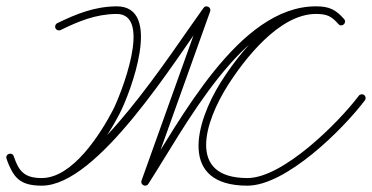

<svg xmlns="http://www.w3.org/2000/svg" viewBox="-32 -574 1174 606"><path d="M143.2 -484.7C146.1 -478.8 153.3 -476.3 159.3 -479.2C216.5 -507.1 269.9 -529.2 335.1 -530C452 -531.4 347.8 -271.7 324.4 -226.5C285.6 -152 197.5 -12 100 -12C45.6 -12 27.3 -32.9 11.4 -80.8C8.9 -88.3 1.9 -90.1 -3.8 -88.1C-9.5 -86.1 -14 -80.4 -11.3 -73C9.8 -14.1 29.5 12 100 12C277.7 12 521.6 -385.6 629.7 -535C633.8 -540.5 629.7 -546.5 624 -549.5C618.3 -552.5 611 -552.5 608.7 -546C544 -365.4 479.4 -184.7 414.7 -4C412.3 2.6 415.7 8.2 420.7 10.7C425.7 13.2 432.2 12.5 436.1 6.5C550.8 -170.7 734.8 -530 965 -530C1000.6 -530 1014.4 -522.6 1036 -498.1C1041.3 -492.1 1048.4 -493 1052.9 -497C1057.4 -501 1059.3 -507.9 1054 -513.9C1027.6 -543.9 1007.1 -554 965 -554C839.2 -554 724 -408 664.9 -314.4C664.9 -314.4 664.9 -314.4 664.8 -314.4C664.8 -314.4 664.8 -314.4 664.8 -314.4C584.4 -186.3 530.8 12 749 12C871.2 12 1050.8 -166 1119.6 -257.3C1123.6 -262.6 1122.5 -270.1 1117.2 -274.1C1111.9 -278.1 1104.4 -277 1100.4 -271.7C1037.1 -187.7 861.6 -12 749 -12C555.2 -12 616.4 -192.2 685.2 -301.6C685.2 -301.6 685.2 -301.6 685.2 -301.6C685.1 -301.6 685.1 -301.6 685.1 -301.6C739 -386.8 849.2 -530 965 -530C1000.6 -530 1014.4 -522.6 1036 -498.1C1041.3 -492.1 1048.4 -493 1052.9 -497C1057.4 -501 1059.3 -507.9 1054 -513.9C1027.6 -543.9 1007.1 -554 965 -554C721 -554 536.3 -192.5 415.9 -6.5C412.1 -0.6 416.2 5.4 421.9 8.2C427.6 11 434.9 10.7 437.3 4C502 -176.6 566.6 -357.3 631.3 -538C633.6 -544.4 630.4 -550 625.5 -552.5C620.7 -555.1 614.3 -554.6 610.3 -549C509.2 -409.4 257.3 -12 100 -12C39.3 -12 28.8 -32.2 11.3 -81C8.6 -88.5 1.7 -90.3 -3.9 -88.3C-9.5 -86.4 -13.9 -80.7 -11.4 -73.2C7.8 -15.6 35.3 12 100 12C209 12 301.9 -131.2 345.6 -215.5C378.4 -278.6 484.8 -555.8 334.9 -554C265.9 -553.1 209.3 -530.3 148.7 -500.8C142.8 -497.9 140.3 -490.7 143.2 -484.7Z"/></svg>

Font: FRB American Cursive Guidelines Light
Style: Italic
Weight: 300
Italic angle: -25°
Version: Version 2.0;Modular Font Editor K font №1